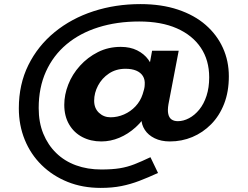

<svg xmlns="http://www.w3.org/2000/svg" viewBox="-20 -743 1210 938"><path d="M472 175Q383 175 310 145.5Q237 116 183.5 63.5Q130 11 101 -60Q72 -131 72 -214Q72 -331 118.5 -425Q165 -519 247 -586Q329 -653 436.5 -688Q544 -723 666 -723Q769 -723 849.5 -696Q930 -669 985 -621Q1040 -573 1069 -509Q1098 -445 1098 -370Q1098 -295 1075 -236Q1052 -177 1011.5 -136Q971 -95 919.5 -73.5Q868 -52 810 -52Q767 -52 735.5 -67.5Q704 -83 687.5 -108.5Q671 -134 671 -162Q671 -178 673 -193Q675 -208 676 -223L704 -199Q680 -155 643 -121.5Q606 -88 563 -70Q520 -52 475 -52Q423 -52 382 -73.5Q341 -95 317.5 -135.5Q294 -176 294 -231Q294 -280 313.5 -330Q333 -380 370.5 -421.5Q408 -463 458.5 -488.5Q509 -514 570 -514Q616 -514 650 -497Q684 -480 704.5 -452Q725 -424 730 -388L695 -342L723 -495H853L803 -234Q798 -205 802 -186.5Q806 -168 818 -159.5Q830 -151 849 -151Q876 -151 903.5 -165.5Q931 -180 953.5 -207.5Q976 -235 989 -275Q1002 -315 1002 -365Q1002 -449 961 -510Q920 -571 844 -604.5Q768 -638 660 -638Q551 -638 460.5 -609.5Q370 -581 305 -526.5Q240 -472 204.5 -393.5Q169 -315 169 -215Q169 -145 191.5 -90Q214 -35 254.5 4.5Q295 44 351 64.5Q407 85 475 85Q528 85 565 79Q602 73 636.5 59.5Q671 46 715 25L752 102Q704 124 661 140.5Q618 157 573 166Q528 175 472 175ZM520 -170Q554 -170 586 -184Q618 -198 642 -223.5Q666 -249 677 -283Q681 -295 684 -307Q687 -319 687 -329Q689 -354 678 -371.5Q667 -389 645.5 -398Q624 -407 593 -407Q547 -407 512.5 -384Q478 -361 459 -325Q440 -289 440 -251Q440 -214 463.5 -192Q487 -170 520 -170Z"/></svg>

Font: Lexend Mega SemiBold
Style: Regular
Weight: 600
Designer: Bonnie Shaver-Troup, Thomas Jockin
Foundry: Lexend
Version: Version 1.007